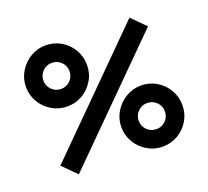

<svg xmlns="http://www.w3.org/2000/svg" viewBox="-127 -892 1154 1064"><g transform="rotate(-20 450.0 -360.0)"><path d="M810.5 -639.5 170 0 90 -80 730.5 -720ZM660.5 15Q610.5 15 570.5 -9.5Q529 -34 504.8 -75Q480.5 -116 480.5 -165Q480.5 -213.5 505.5 -255Q531 -296.5 572 -320.8Q613 -345 660.5 -345Q710 -345 751 -321Q792.5 -296 816.5 -255Q840.5 -214 840.5 -165Q840.5 -115 816.5 -74.5Q792 -33 750.8 -9Q709.5 15 660.5 15ZM660.5 -88Q691.5 -88 714.5 -110Q737.5 -132 737.5 -165Q737.5 -198 714.5 -220Q691.5 -242 660.5 -242Q628 -242 605.5 -219.5Q583 -197 583 -165Q583 -133 605.5 -110.5Q628 -88 660.5 -88ZM240 -375Q190.5 -375 149.5 -399.5Q108 -424 84 -465Q60 -506 60 -555Q60 -603.5 85 -645Q110.5 -686.5 151.5 -710.8Q192.5 -735 240 -735Q289 -735 330.5 -711Q372 -686 396 -645Q420 -604 420 -555Q420 -504.5 395.5 -464.5Q371 -423 330 -399Q289 -375 240 -375ZM185.5 -500.5Q208 -478 240 -478Q272 -478 294.5 -500.5Q317 -523 317 -555Q317 -587 294.5 -609.5Q272 -632 240 -632Q208 -632 185.5 -609.5Q163 -587 163 -555Q163 -523 185.5 -500.5Z"/></g></svg>

Font: Vortex Mix
Style: Bold
Weight: 700
Designer: Mikhail Sharanda
Foundry: Mikhail Sharanda
Version: Version 4.504;Glyphs 3.1.2 (3151)